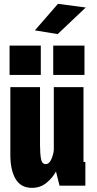

<svg xmlns="http://www.w3.org/2000/svg" viewBox="-20 -942 490 974"><path d="M142.5 11Q85.5 11 59 -34.2Q32.5 -79.5 32.5 -156V-500H183V-207Q183 -165 187.8 -137.2Q192.5 -109.5 211.5 -109.5Q229.5 -109.5 240.2 -133.8Q251 -158 253 -181V-500H403.5V-120.5H413V0H282L264 -72Q245.5 -38 214.5 -13.5Q183.5 11 142.5 11ZM28.5 -710.5H187V-562H28.5ZM250 -710.5H408.5V-562H250ZM272.5 -769 157 -788 274 -922.5 415 -904Z"/></svg>

Font: Trispace Condensed
Style: Bold
Weight: 700
Width: 3
Designer: Tyler Finck
Foundry: Etcetera Type Company
Version: Version 1.210; ttfautohint (v1.8.3)